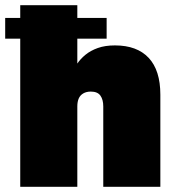

<svg xmlns="http://www.w3.org/2000/svg" viewBox="-20 -720 668 740"><path d="M0 -651H391V-571H0ZM58 0V-700H278V-475Q290 -493 309.5 -509Q329 -525 357 -535Q385 -545 423 -545Q508 -545 553 -497Q598 -449 598 -355V0H378V-310Q378 -336 367 -351.5Q356 -367 330 -367Q313 -367 301 -360Q289 -353 283.5 -340.5Q278 -328 278 -310V0Z"/></svg>

Font: Golos Text Black
Style: Regular
Weight: 900
Designer: A.Korolkova, Vitaly Kuzmin
Foundry: ParaType Ltd
Version: Version 2.004